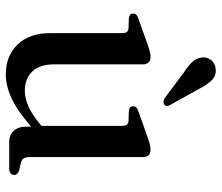

<svg xmlns="http://www.w3.org/2000/svg" viewBox="-70 -665 746 646"><g transform="rotate(90 303.0 -342.0)"><path d="M406 -58V-90.5L403.5 -93.5V-379Q403.5 -390.5 399.8 -395.5Q396 -400.5 387 -401.5L353 -402.5Q344.5 -404 341 -407.5Q337.5 -411 337.5 -417Q337.5 -423.5 341.8 -427.8Q346 -432 357 -435.5L440 -465Q455.5 -470.5 465.5 -473Q475.5 -475.5 483.5 -475.5Q496 -475.5 502.2 -468.8Q508.5 -462 508.5 -450V-68.5Q508.5 -55 513.5 -48.2Q518.5 -41.5 528.5 -39L551 -34Q560 -31.5 564.2 -27.2Q568.5 -23 568.5 -16.5Q568.5 -9 563 -4.5Q557.5 0 546 0H457.5Q434.5 0 420.2 -15.2Q406 -30.5 406 -58ZM91.5 -136V-379Q91.5 -390.5 87.8 -395.5Q84 -400.5 75 -401.5L41 -402.5Q32.5 -404 29 -407.5Q25.5 -411 25.5 -417Q25.5 -423.5 29.8 -427.8Q34 -432 45 -435.5L128 -465Q144.5 -471 154.2 -473.2Q164 -475.5 170.5 -475.5Q184 -475.5 190.2 -468.8Q196.5 -462 196.5 -450V-152Q196.5 -102 221 -77.2Q245.5 -52.5 285.5 -52.5Q310.5 -52.5 339 -65.2Q367.5 -78 400.5 -106L422 -124L441 -104.5L419.5 -85.5Q360 -32 315.5 -10.2Q271 11.5 230.5 11.5Q168 11.5 129.8 -28.2Q91.5 -68 91.5 -136ZM279 -639 332 -543.5Q335.5 -538 336.5 -532.5Q337.5 -527 333 -523Q329 -519 322.8 -519.2Q316.5 -519.5 311 -522.5L222 -589Q201 -602.5 188.2 -616.2Q175.5 -630 173.5 -648Q171 -664 181.2 -678.2Q191.5 -692.5 211.5 -694.5Q234 -697.5 249.5 -682Q265 -666.5 279 -639Z"/></g></svg>

Font: Fraunces Wonky
Style: Regular
Weight: 400
Version: Version 1.000;[b76b70a41]